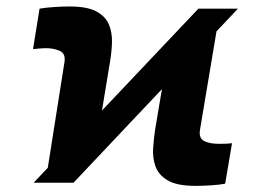

<svg xmlns="http://www.w3.org/2000/svg" viewBox="-20 -573 831 602"><path d="M85.4 0 602.1 -545.9H726.1L210.4 0ZM123.5 -6.8 182.1 -377.9Q186.5 -405.3 167.2 -413.6Q147.9 -421.9 125.5 -421.9Q114.7 -421.9 104 -420.9Q93.3 -419.9 83.5 -418.9L104 -545.9Q120.1 -548.8 147.5 -550.8Q174.8 -552.7 197.8 -552.7Q252.9 -552.7 281.7 -537.4Q310.5 -522 321.3 -496.6Q332 -471.2 331.1 -440.2Q330.1 -409.2 324.7 -377.9L283.7 -128.9ZM593.3 9.8Q534.7 9.8 505.6 -7.6Q476.6 -24.9 467.3 -52Q458 -79.1 460.2 -109.6Q462.4 -140.1 466.3 -166L508.3 -416L669.4 -538.1L606.9 -165Q603 -139.6 620.1 -130.9Q637.2 -122.1 665.5 -122.1Q673.8 -122.1 684.8 -122.3Q695.8 -122.6 707.5 -124L686 2.9Q669.4 6.3 641.6 8.1Q613.8 9.8 593.3 9.8Z"/></svg>

Font: Inter 17pt Black
Style: Italic
Weight: 900
Italic angle: -9.3988°
Version: Version 4.001;git-66647c0bb